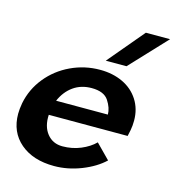

<svg xmlns="http://www.w3.org/2000/svg" viewBox="-101 -747 771 842"><g transform="rotate(15 284.0 -325.5)"><path d="M9 -172Q9 -193 14 -221Q27 -287 69.5 -339.5Q112 -392 174.5 -421.5Q237 -451 307 -451Q365 -451 410.5 -429.5Q456 -408 482 -367.5Q508 -327 508 -274Q508 -250 504 -230L498 -202H140Q137 -149 163 -116.5Q189 -84 233 -84Q277 -84 315.5 -100Q354 -116 379 -141L443 -76Q404 -39 343 -15Q282 9 220 9Q124 9 66.5 -40Q9 -89 9 -172ZM390 -270Q390 -300 369 -332Q348 -364 292 -364Q244 -364 209 -339Q174 -314 155 -270ZM458 -660H568L414 -496H320Z"/></g></svg>

Font: Teachers SemiBold
Style: Italic
Weight: 600
Designer: Alfredo Marco Pradil & Chank Diesel
Version: Version 0.009